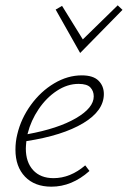

<svg xmlns="http://www.w3.org/2000/svg" viewBox="-20 -697 480 721"><path d="M370 -344Q370 -281 292.5 -234.5Q215 -188 79 -167Q77 -147 77 -139Q77 -88 104.5 -58Q132 -28 181 -28Q244 -28 300 -76L316 -55Q250 4 173 4Q110 4 74 -33.5Q38 -71 38 -135Q38 -165 45 -193Q59 -252 96 -303Q133 -354 183.5 -384Q234 -414 287 -414Q330 -414 350 -394Q370 -374 370 -344ZM275 -382Q233 -382 193.5 -356Q154 -330 125 -287Q96 -244 84 -196Q84 -194 83 -193Q198 -214 265 -253Q332 -292 332 -335Q332 -355 319.5 -368.5Q307 -382 275 -382ZM189 -661 213 -675 291 -549 422 -677 440 -660 281 -498Z"/></svg>

Font: Ysabeau Light
Style: Italic
Weight: 300
Italic angle: -12°
Designer: Christian Thalmann (Catharsis Fonts)
Version: Version 0.003